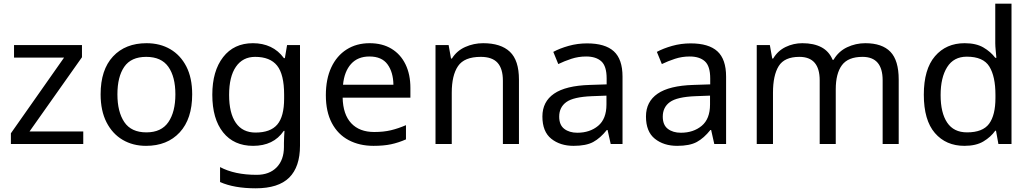

<svg xmlns="http://www.w3.org/2000/svg" viewBox="-20 -780 5584 1040"><path d="M431 0H39V-58L327 -468H56V-536H424V-470L140 -68H431Z M1021 -269Q1021 -136 953.5 -63Q886 10 771 10Q700 10 644.5 -22.5Q589 -55 557 -117.5Q525 -180 525 -269Q525 -402 592 -474Q659 -546 774 -546Q847 -546 902.5 -513.5Q958 -481 989.5 -419.5Q1021 -358 1021 -269ZM616 -269Q616 -174 653.5 -118.5Q691 -63 773 -63Q854 -63 892 -118.5Q930 -174 930 -269Q930 -364 892 -418Q854 -472 772 -472Q690 -472 653 -418Q616 -364 616 -269Z M1350 -546Q1403 -546 1445.5 -526Q1488 -506 1518 -465H1523L1535 -536H1605V9Q1605 124 1546.5 182Q1488 240 1365 240Q1307 240 1258.5 231.5Q1210 223 1172 206V125Q1251 167 1370 167Q1439 167 1478.5 126.5Q1518 86 1518 16V-5Q1518 -17 1519 -39.5Q1520 -62 1521 -71H1517Q1489 -30 1447.5 -10Q1406 10 1351 10Q1247 10 1188.5 -63Q1130 -136 1130 -267Q1130 -395 1188.5 -470.5Q1247 -546 1350 -546ZM1362 -472Q1295 -472 1258 -418.5Q1221 -365 1221 -266Q1221 -167 1257.5 -114.5Q1294 -62 1364 -62Q1445 -62 1482 -105.5Q1519 -149 1519 -246V-267Q1519 -377 1481 -424.5Q1443 -472 1362 -472Z M1982 -546Q2051 -546 2100.5 -516Q2150 -486 2176.5 -431.5Q2203 -377 2203 -304V-251H1836Q1838 -160 1882.5 -112.5Q1927 -65 2007 -65Q2058 -65 2097.5 -74.5Q2137 -84 2179 -102V-25Q2138 -7 2098 1.5Q2058 10 2003 10Q1927 10 1868.5 -21Q1810 -52 1777.5 -113.5Q1745 -175 1745 -264Q1745 -352 1774.5 -415Q1804 -478 1857.5 -512Q1911 -546 1982 -546ZM1981 -474Q1918 -474 1881.5 -433.5Q1845 -393 1838 -321H2111Q2110 -389 2079 -431.5Q2048 -474 1981 -474Z M2597 -546Q2693 -546 2742 -499.5Q2791 -453 2791 -349V0H2704V-343Q2704 -408 2675 -440Q2646 -472 2584 -472Q2495 -472 2461 -422Q2427 -372 2427 -278V0H2339V-536H2410L2423 -463H2428Q2454 -505 2500 -525.5Q2546 -546 2597 -546Z M3160 -545Q3258 -545 3305 -502Q3352 -459 3352 -365V0H3288L3271 -76H3267Q3232 -32 3193.5 -11Q3155 10 3087 10Q3014 10 2966 -28.5Q2918 -67 2918 -149Q2918 -229 2981 -272.5Q3044 -316 3175 -320L3266 -323V-355Q3266 -422 3237 -448Q3208 -474 3155 -474Q3113 -474 3075 -461.5Q3037 -449 3004 -433L2977 -499Q3012 -518 3060 -531.5Q3108 -545 3160 -545ZM3186 -259Q3086 -255 3047.5 -227Q3009 -199 3009 -148Q3009 -103 3036.5 -82Q3064 -61 3107 -61Q3175 -61 3220 -98.5Q3265 -136 3265 -214V-262Z M3721 -545Q3819 -545 3866 -502Q3913 -459 3913 -365V0H3849L3832 -76H3828Q3793 -32 3754.5 -11Q3716 10 3648 10Q3575 10 3527 -28.5Q3479 -67 3479 -149Q3479 -229 3542 -272.5Q3605 -316 3736 -320L3827 -323V-355Q3827 -422 3798 -448Q3769 -474 3716 -474Q3674 -474 3636 -461.5Q3598 -449 3565 -433L3538 -499Q3573 -518 3621 -531.5Q3669 -545 3721 -545ZM3747 -259Q3647 -255 3608.5 -227Q3570 -199 3570 -148Q3570 -103 3597.5 -82Q3625 -61 3668 -61Q3736 -61 3781 -98.5Q3826 -136 3826 -214V-262Z M4667 -546Q4758 -546 4803 -499.5Q4848 -453 4848 -349V0H4761V-345Q4761 -472 4652 -472Q4574 -472 4540.5 -427Q4507 -382 4507 -296V0H4420V-345Q4420 -472 4310 -472Q4229 -472 4198 -422Q4167 -372 4167 -278V0H4079V-536H4150L4163 -463H4168Q4193 -505 4235.5 -525.5Q4278 -546 4326 -546Q4388 -546 4429.5 -524Q4471 -502 4490 -456H4495Q4522 -502 4568.5 -524Q4615 -546 4667 -546Z M5204 10Q5104 10 5044 -59.5Q4984 -129 4984 -267Q4984 -405 5044.5 -475.5Q5105 -546 5205 -546Q5267 -546 5306.5 -523Q5346 -500 5371 -467H5377Q5376 -480 5373.5 -505.5Q5371 -531 5371 -546V-760H5459V0H5388L5375 -72H5371Q5347 -38 5307 -14Q5267 10 5204 10ZM5218 -63Q5303 -63 5337.5 -109.5Q5372 -156 5372 -250V-266Q5372 -366 5339 -419.5Q5306 -473 5217 -473Q5146 -473 5110.5 -416.5Q5075 -360 5075 -265Q5075 -169 5110.5 -116Q5146 -63 5218 -63Z"/></svg>

Font: Noto Sans Sundanese
Style: Regular
Weight: 400
Designer: Monotype Design Team (Regular), Sérgio L. Martins (other weights)
Foundry: Monotype Imaging Inc.
Version: Version 2.003